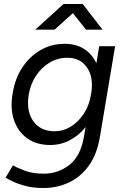

<svg xmlns="http://www.w3.org/2000/svg" viewBox="-20 -732 626 964"><path d="M232 -4Q163 -4 116.5 -37.5Q70 -71 50 -130Q30 -189 44 -266Q56 -339 93 -394.5Q130 -450 184.5 -481Q239 -512 304 -512Q362 -512 402.5 -486Q443 -460 464 -414L478 -500H558L482 -47Q468 40 427.5 97.5Q387 155 327.5 183.5Q268 212 198 212Q148 212 109.5 202Q71 192 45 179.5Q19 167 8 160L45 98Q62 109 103.5 124.5Q145 140 199 140Q273 140 329.5 95Q386 50 402 -49L410 -94Q376 -52 330.5 -28Q285 -4 232 -4ZM253 -73Q298 -73 336.5 -97Q375 -121 402 -163Q429 -205 437 -259L438 -263Q451 -342 417.5 -392Q384 -442 318 -442Q270 -442 229.5 -418Q189 -394 161 -352Q133 -310 124 -256Q115 -203 128.5 -161.5Q142 -120 174 -96.5Q206 -73 253 -73ZM157 -583 299 -712H395L495 -583H412L346 -666L254 -583Z"/></svg>

Font: Figtree
Style: Italic
Weight: 400
Italic angle: -9.5°
Foundry: Erik Kennedy
Version: Version 2.001; ttfautohint (v1.8.4.7-5d5b);gftools[0.9.27]